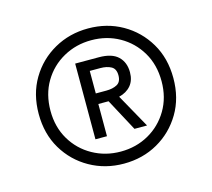

<svg xmlns="http://www.w3.org/2000/svg" viewBox="-81 -802 782 708"><g transform="rotate(-15 310.5 -448.0)"><path d="M310 -190Q239 -190 180.5 -223Q122 -256 87.5 -314Q53 -372 53 -448Q53 -524 87.5 -582Q122 -640 180.5 -673Q239 -706 310 -706Q382 -706 440 -673Q498 -640 532.5 -582Q567 -524 567 -448Q567 -372 532.5 -314Q498 -256 440 -223Q382 -190 310 -190ZM310 -236Q369 -236 417 -263Q465 -290 493.5 -338Q522 -386 522 -448Q522 -511 493.5 -559Q465 -607 417 -634Q369 -661 310 -661Q252 -661 203.5 -634Q155 -607 126.5 -559Q98 -511 98 -448Q98 -386 126.5 -338Q155 -290 203.5 -263Q252 -236 310 -236ZM231 -304V-593H321Q371 -593 394.5 -570.5Q418 -548 418 -510Q418 -479 401.5 -459.5Q385 -440 356 -433L428 -304H380L314 -427H275V-304ZM276 -467H316Q341 -467 357.5 -476Q374 -485 374 -510Q374 -535 357.5 -544Q341 -553 316 -553H276Z"/></g></svg>

Font: Hanken Grotesk Medium
Style: Italic
Weight: 500
Italic angle: -8°
Designer: Alfredo Marco Pradil
Foundry: Hanken Design Co.
Version: Version 3.013